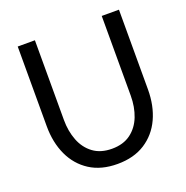

<svg xmlns="http://www.w3.org/2000/svg" viewBox="-130 -843 943 973"><g transform="rotate(-20 341.5 -357.0)"><path d="M161.1 -722.7H68.4V-293Q68.4 -205.1 100.1 -136.7Q131.8 -68.4 192.6 -29.3Q253.4 9.8 341.3 9.8Q429.2 9.8 490.2 -29.3Q551.3 -68.4 582.8 -136.7Q614.3 -205.1 614.3 -293V-722.7H521.5V-293Q521.5 -231.9 502 -181.9Q482.4 -131.8 442.4 -102.1Q402.3 -72.3 341.3 -72.3Q280.3 -72.3 240.2 -102.1Q200.2 -131.8 180.7 -181.9Q161.1 -231.9 161.1 -293Z"/></g></svg>

Font: Giphurs
Style: Regular
Weight: 400
Version: Version 2.010